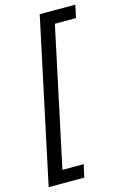

<svg xmlns="http://www.w3.org/2000/svg" viewBox="-150 -775 641 994"><g transform="rotate(-15 171.0 -278.5)"><path d="M-18 160 169 -717H360L345 -649H232L74 92H188L173 160Z"/></g></svg>

Font: Noto Sans UI SemiCondensed
Style: Italic
Weight: 400
Width: 4
Italic angle: -12°
Designer: Monotype Design Team
Foundry: Monotype Imaging Inc.
Version: Version 1.901